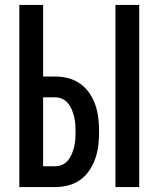

<svg xmlns="http://www.w3.org/2000/svg" viewBox="-20 -755 640 775"><path d="M446 0V-735H542V0ZM58 0V-735H154V-446H204Q231 -446 257 -439Q283 -432 305 -416Q327 -400 342 -377.5Q357 -355 365.5 -329.5Q374 -304 377 -277Q380 -250 380 -223Q380 -196 377 -169.5Q374 -143 365.5 -117.5Q357 -92 342 -69Q327 -46 305 -30Q283 -14 257 -7Q231 0 204 0ZM204 -84Q219 -84 232.5 -90.5Q246 -97 255.5 -109Q265 -121 270.5 -135Q276 -149 279.5 -163.5Q283 -178 284 -193Q285 -208 285 -223Q285 -238 284 -253Q283 -268 279.5 -282.5Q276 -297 270.5 -311Q265 -325 255.5 -337Q246 -349 232.5 -355.5Q219 -362 204 -362H154V-84Z"/></svg>

Font: Iosevka Fixed Curly Md Ex
Style: Regular
Weight: 500
Width: 7
Monospace: yes
Designer: Belleve Invis
Foundry: Belleve Invis
Version: Version 30.1.2